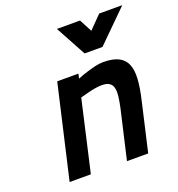

<svg xmlns="http://www.w3.org/2000/svg" viewBox="-135 -859 898 969"><g transform="rotate(-20 314.5 -374.0)"><path d="M74 0 189 -499H303L297 -474Q321 -484 347 -492Q369 -499 393.5 -505Q418 -511 439 -511Q491 -511 521.5 -495.5Q552 -480 564.5 -449Q577 -418 574 -371Q571 -324 556 -261L496 0H382L442 -260Q450 -296 453 -323Q456 -350 451.5 -368Q447 -386 433 -395Q419 -404 393 -404Q376 -404 355.5 -400.5Q335 -397 317 -392Q296 -387 275 -381L188 0ZM278 -748H402L438 -680L505 -748H629L463 -584H367Z"/></g></svg>

Font: Panefresco 800wt
Style: Italic
Weight: 800
Foundry: Campivisivi & Chank Co
Version: Version 1.001